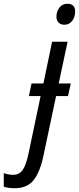

<svg xmlns="http://www.w3.org/2000/svg" viewBox="-148 -757 418 1017"><path d="M151 -669Q151 -696 166.5 -716.5Q182 -737 209 -737Q250 -737 250 -696Q250 -666 234 -646Q218 -626 194 -626Q174 -626 162.5 -637Q151 -648 151 -669ZM-128 232V160Q-103 169 -78 169Q-46 169 -28 143.5Q-10 118 3 57L67 -248H5L19 -315H82L128 -536H210L163 -315H227L212 -248H149L83 64Q65 152 31 196Q-3 240 -71 240Q-104 240 -128 232Z"/></svg>

Font: Noto Sans UI Narrow
Style: Italic
Weight: 400
Width: 4
Italic angle: -12°
Designer: Monotype Design Team
Foundry: Monotype Imaging Inc.
Version: Version 1.001